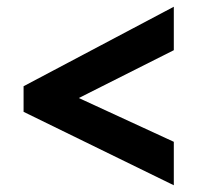

<svg xmlns="http://www.w3.org/2000/svg" viewBox="-20 -616 586 570"><path d="M50 -284V-360L496 -596V-467L214 -325L496 -195V-66Z"/></svg>

Font: Noto Sans Gurmukhi SemiCondensed ExtraBold
Style: Regular
Weight: 800
Width: 4
Designer: Jelle Bosma - Monotype Design Team
Foundry: Monotype Imaging Inc.
Version: Version 2.004; ttfautohint (v1.8.4.7-5d5b)